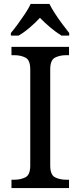

<svg xmlns="http://www.w3.org/2000/svg" viewBox="-20 -951 407 971"><path d="M38 0V-42H51Q85 -42 109 -54.5Q133 -67 133 -114V-600Q133 -647 109 -659.5Q85 -672 51 -672H38V-714H329V-672H316Q282 -672 258 -659.5Q234 -647 234 -600V-114Q234 -67 258 -54.5Q282 -42 316 -42H329V0ZM35 -784Q51 -803 70 -829Q89 -855 107 -882Q125 -909 135 -931H230Q241 -909 258.5 -882Q276 -855 295.5 -829Q315 -803 330 -784V-771H291Q263 -788 234 -812.5Q205 -837 182 -861Q160 -837 131.5 -812.5Q103 -788 74 -771H35Z"/></svg>

Font: Noto Serif Dives Akuru
Style: Regular
Weight: 400
Designer: Fernando Caro
Foundry: Fernando Caro
Version: Version 2.000; ttfautohint (v1.8.4.7-5d5b)